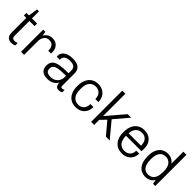

<svg xmlns="http://www.w3.org/2000/svg" viewBox="243 -1921 3131 3131"><g transform="rotate(45 1809.0 -355.0)"><path d="M175 -674V-511H294V-452H175V-116Q175 -78 190 -63.5Q205 -49 232 -49Q244 -49 261.5 -53.5Q279 -58 294 -64V-7Q260 10 215 10Q162 10 133 -21Q104 -52 104 -117V-452H48V-511H106L130 -674Z M801 -356Q801 -344 798 -326H735V-344Q735 -394 708.5 -428Q682 -462 624 -462Q565 -462 535 -418Q505 -374 505 -315V0H434V-511H484L496 -435Q511 -464 546 -492.5Q581 -521 643 -521Q718 -521 759.5 -474Q801 -427 801 -356Z M1301 -368V-83Q1301 -66 1308.5 -57.5Q1316 -49 1328 -49Q1349 -49 1376 -65V-9Q1344 10 1306 10Q1235 10 1231 -86Q1171 10 1048 10Q884 10 884 -137Q884 -203 922 -239Q960 -275 1034 -288Q1108 -301 1230 -301V-357Q1230 -415 1199.5 -438.5Q1169 -462 1104 -462Q1044 -462 1008.5 -438.5Q973 -415 973 -369V-355H904Q902 -369 902 -384Q902 -424 929 -455Q956 -486 1002 -503.5Q1048 -521 1105 -521H1111Q1301 -521 1301 -368ZM955 -133Q955 -90 982.5 -69.5Q1010 -49 1068 -49Q1110 -49 1147 -68.5Q1184 -88 1207 -125.5Q1230 -163 1230 -215V-243Q1126 -243 1068 -234Q1010 -225 982.5 -201.5Q955 -178 955 -133Z M1906 -312H1836Q1836 -383 1798.5 -422.5Q1761 -462 1699 -462Q1631 -462 1590 -414.5Q1549 -367 1549 -279V-240Q1549 -146 1590.5 -97.5Q1632 -49 1701 -49Q1764 -49 1800.5 -88Q1837 -127 1837 -198H1906Q1906 -134 1880 -87Q1854 -40 1807.5 -15Q1761 10 1702 10H1696Q1631 10 1581.5 -21Q1532 -52 1505 -110Q1478 -168 1478 -246V-265Q1478 -343 1505.5 -401Q1533 -459 1582.5 -490Q1632 -521 1696 -521H1701Q1759 -521 1805.5 -495.5Q1852 -470 1879 -422.5Q1906 -375 1906 -312Z M2121 -205 2383 -511H2464L2257 -267L2479 0H2391L2213 -212L2121 -119V0H2050V-720H2121Z M2971 -310V-243H2612Q2613 -149 2652.5 -99Q2692 -49 2766 -49Q2829 -49 2866 -87Q2903 -125 2903 -189H2971Q2971 -129 2944.5 -84Q2918 -39 2871.5 -14.5Q2825 10 2768 10H2763Q2696 10 2646 -21Q2596 -52 2568.5 -110Q2541 -168 2541 -247V-264Q2541 -342 2568.5 -400.5Q2596 -459 2645.5 -490Q2695 -521 2761 -521H2766Q2825 -521 2871.5 -495.5Q2918 -470 2944.5 -422.5Q2971 -375 2971 -310ZM2613 -301H2901Q2901 -380 2864.5 -421Q2828 -462 2763 -462Q2700 -462 2660 -421Q2620 -380 2613 -301Z M3458 -443V-720H3529V0H3478L3466 -74Q3409 10 3303 10Q3210 10 3154 -59Q3098 -128 3098 -258V-269Q3098 -347 3123.5 -404Q3149 -461 3195.5 -491Q3242 -521 3303 -521Q3353 -521 3392.5 -501Q3432 -481 3458 -443ZM3169 -265V-256Q3169 -49 3313 -49Q3382 -49 3420.5 -99Q3459 -149 3459 -256V-264Q3459 -363 3419.5 -412.5Q3380 -462 3313 -462Q3246 -462 3207.5 -412.5Q3169 -363 3169 -265Z"/></g></svg>

Font: Chivo Light
Style: Regular
Weight: 300
Designer: Hector Gatti
Foundry: Omnibus-Type
Version: Version 1.007